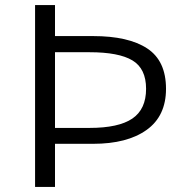

<svg xmlns="http://www.w3.org/2000/svg" viewBox="-20 -741 745 761"><path d="M119 -721H198V-598H349Q489 -598 563.5 -549Q638 -500 638 -389Q638 -281 561 -226Q484 -171 349 -171H198V0H119ZM559 -389Q559 -469 505 -501.5Q451 -534 335 -534H198V-234H335Q450 -234 504.5 -271Q559 -308 559 -389Z"/></svg>

Font: Nebula Sans Book
Style: Regular
Weight: 400
Designer: Paul D. Hunt for Adobe (as Source Sans)
Foundry: Nebula Entertainment & Broadcasting LLC
Version: Version 1.010